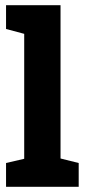

<svg xmlns="http://www.w3.org/2000/svg" viewBox="-20 -720 328 740"><path d="M73.3 0V-700H213.3V0ZM3.3 -700H83.3L102.7 -581.7L3.3 -608.3ZM203.3 0 176.7 -118.3 283.3 -91.7V0ZM3.3 0V-91.7L103.3 -115L83.3 0Z"/></svg>

Font: Epunda Slab Light
Style: Regular
Weight: 300
Designer: Simon Atzbach
Foundry: typofactur
Version: Version 1.102